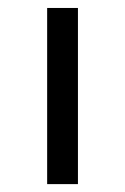

<svg xmlns="http://www.w3.org/2000/svg" viewBox="-20 -467 318 487"><path d="M99.6 -446.8H177.7V0H99.6Z"/></svg>

Font: PT Astra Sans
Style: Regular
Weight: 400
Designer: A.Korolkova, I. Chaeva
Foundry: ParaType Ltd
Version: Version 1.001; ttfautohint (v1.6)